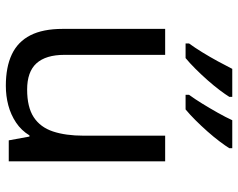

<svg xmlns="http://www.w3.org/2000/svg" viewBox="-99 -707 816 658"><g transform="rotate(90 309.0 -378.0)"><path d="M533 -536V0H461L448 -71H444Q427 -43 400 -25Q373 -7 341 1.5Q309 10 274 10Q210 10 166.5 -10.5Q123 -31 101 -74Q79 -117 79 -185V-536H168V-191Q168 -127 197 -95Q226 -63 287 -63Q347 -63 381.5 -85.5Q416 -108 430.5 -151.5Q445 -195 445 -257V-536ZM488 -756Q480 -743 465 -723Q450 -703 430.5 -681Q411 -659 391.5 -639.5Q372 -620 355 -606H305V-618Q319 -637 335 -663Q351 -689 366.5 -716.5Q382 -744 392 -766H488ZM312 -756Q304 -743 289 -723Q274 -703 254.5 -681Q235 -659 215.5 -639.5Q196 -620 179 -606H129V-618Q143 -637 159 -663Q175 -689 190 -716.5Q205 -744 216 -766H312Z"/></g></svg>

Font: Noto Sans Lao UI
Style: Regular
Weight: 400
Designer: Monotype Design Team
Foundry: Monotype Imaging Inc.
Version: Version 2.000